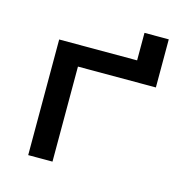

<svg xmlns="http://www.w3.org/2000/svg" viewBox="-94 -711 789 802"><g transform="rotate(15 300.0 -309.5)"><path d="M97 0H202V-411H539V-619H434V-500H97Z"/></g></svg>

Font: LT Wave Mono Medium
Style: Regular
Weight: 500
Designer: Daniel Lyons
Version: Version 2.5 (Glyphs App)